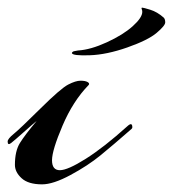

<svg xmlns="http://www.w3.org/2000/svg" viewBox="-43 -474 452 502"><path d="M385 -428Q389 -424 389 -415.5Q389 -407 366.5 -388Q344 -369 290 -350Q236 -331 191.5 -329.5Q147 -328 145 -335Q145 -338 150 -340L161 -342Q194 -344 236.5 -363.5Q279 -383 304 -405.5Q329 -428 329 -443Q329 -447 327.5 -450.5Q326 -454 329 -454Q332 -454 350 -448.5Q368 -443 385 -428ZM189 -252Q148 -210 120.5 -145.5Q93 -81 93 -55Q93 -29 113.5 -29Q134 -29 181.5 -59Q229 -89 290 -144Q303 -156 303 -141Q303 -139 301 -137Q253 -95 220 -68Q187 -41 141.5 -16.5Q96 8 67 8Q31 8 13.5 -8Q-4 -24 -4 -43Q-4 -79 9 -100Q22 -121 53 -158Q42 -149 18.5 -128Q-5 -107 -14 -100Q-23 -93 -23 -104Q-23 -111 -7 -124Q9 -137 62.5 -190Q116 -243 135.5 -253Q155 -263 167.5 -263Q180 -263 186 -259.5Q192 -256 189 -252Z"/></svg>

Font: Arizonia
Style: Regular
Weight: 400
Designer: Robert E. Leuschke
Foundry: Robert E. Leuschke
Version: Version 1.003